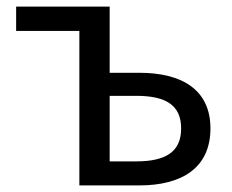

<svg xmlns="http://www.w3.org/2000/svg" viewBox="-20 -563 705 583"><path d="M221 0H403C532 0 619 -53 619 -173C619 -291 532 -342 403 -342H313V-543H29V-469H221ZM313 -73V-272H394C486 -272 530 -242 530 -173C530 -104 486 -73 394 -73Z"/></svg>

Font: Noto Sans T Chinese Regular
Style: Regular
Weight: 400
Designer: Ryoko NISHIZUKA (kana & ideographs); Paul D. Hunt (Latin, Greek & Cyrillic); Wenlong ZHANG (bopomofo); Sandoll Communica
Foundry: Adobe Systems Incorporated
Version: Version 1.000;PS 1;hotconv 1.0.78;makeotf.lib2.5.61930